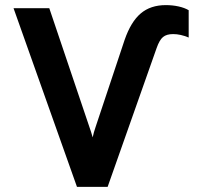

<svg xmlns="http://www.w3.org/2000/svg" viewBox="-20 -732 792 752"><path d="M281.5 0 33 -700H173L329.5 -236.5Q333 -226 336.8 -214.8Q340.5 -203.5 343 -194Q344.5 -202.5 347.8 -213.8Q351 -225 355 -236.5L468 -575.5Q492.5 -646.5 531 -679.2Q569.5 -712 629.5 -712Q655.5 -712 679.2 -706.8Q703 -701.5 719 -692V-585Q687 -598.5 658 -598.5Q632.5 -598.5 618.5 -587Q604.5 -575.5 593.5 -544L401.5 0Z"/></svg>

Font: Undotted
Style: Bold
Weight: 700
Designer: Delve Withrington, Dave Bailey, Thomas Jockin
Foundry: Delve Fonts LLC
Version: Version 4.000